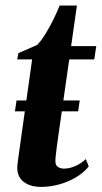

<svg xmlns="http://www.w3.org/2000/svg" viewBox="-20 -684 378 714"><path d="M35.5 -270 41.5 -310.5H276.5L270.5 -270ZM197.5 -183.5Q194 -159 191.5 -139.8Q189 -120.5 187.5 -106.8Q186 -93 186 -84Q186 -69.5 195.5 -63.2Q205 -57 217.5 -57Q238.5 -57 260.2 -66.5Q282 -76 299 -92.5L310 -65Q290.5 -41 261.5 -24Q232.5 -7 199.2 2Q166 11 132.5 11Q91 11 66.5 -9Q42 -29 44.5 -67Q45 -72.5 46.2 -82.5Q47.5 -92.5 49.5 -107.5Q51.5 -122.5 54.5 -142.8Q57.5 -163 61 -189.5L99.5 -463H44L48.5 -486.5L117.5 -516.5Q132.5 -531 148.5 -557Q164.5 -583 178.8 -612Q193 -641 202 -663.5H266L244.5 -512.5H338L330.5 -463H237.5Z"/></svg>

Font: Merriweather 120pt
Style: Bold Italic
Weight: 700
Italic angle: -7.8°
Version: Version 2.101